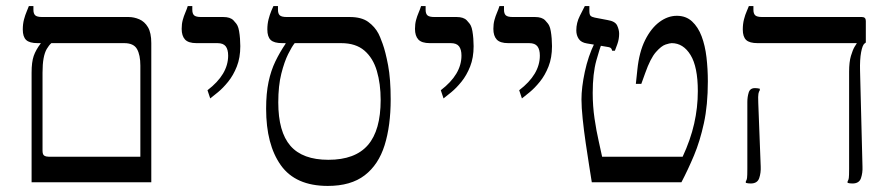

<svg xmlns="http://www.w3.org/2000/svg" viewBox="-20 -600 2935 632"><path d="M84 0V-361Q84 -396 91 -416Q98 -436 114 -457V-458H104Q77 -458 66 -468.5Q55 -479 55 -503Q55 -521 59 -536Q63 -551 68 -562.5Q73 -574 75 -580H90V-568Q90 -555 96 -549.5Q102 -544 119 -544H403Q421 -544 438.5 -536.5Q456 -529 467 -510.5Q478 -492 478 -458V0ZM142 -84H442V-384Q442 -419 431 -438.5Q420 -458 389 -458H149Q141 -451 134 -439Q127 -427 123.5 -408Q120 -389 120 -361V-104Q120 -91 126 -87.5Q132 -84 142 -84Z M672 -276 663 -303Q697 -329 714 -357.5Q731 -386 731 -417Q731 -437 723 -447.5Q715 -458 696 -458H627Q600 -458 589 -470Q578 -482 578 -505Q578 -521 581.5 -534Q585 -547 590 -558.5Q595 -570 598 -580H613V-568Q613 -555 619 -549.5Q625 -544 642 -544H715Q738 -544 748.5 -533Q759 -522 762 -515Q765 -509 767 -497.5Q769 -486 770 -473Q771 -460 771 -448Q771 -410 759.5 -381Q748 -352 731 -331Q714 -310 697.5 -296.5Q681 -283 672 -276Z M1059 12Q953 12 904.5 -56Q856 -124 856 -242Q856 -293 864 -330.5Q872 -368 886.5 -398Q901 -428 920 -456V-477H950V-458Q941 -447 928.5 -422Q916 -397 906 -357.5Q896 -318 896 -263Q896 -166 936 -120Q976 -74 1061 -74Q1149 -74 1191 -122.5Q1233 -171 1233 -271Q1233 -324 1220.5 -366.5Q1208 -409 1179.5 -433.5Q1151 -458 1103 -458H909Q882 -458 871 -468.5Q860 -479 860 -503Q860 -521 864 -536.5Q868 -552 873 -564Q878 -576 880 -580H895V-568Q895 -555 901 -549.5Q907 -544 924 -544H1131Q1170 -544 1192 -528Q1214 -512 1226 -489Q1230 -482 1239.5 -456Q1249 -430 1257.5 -385Q1266 -340 1266 -273Q1266 -186 1246 -122Q1226 -58 1180.5 -23Q1135 12 1059 12Z M1440 -276 1431 -303Q1465 -329 1482 -357.5Q1499 -386 1499 -417Q1499 -437 1491 -447.5Q1483 -458 1464 -458H1395Q1368 -458 1357 -470Q1346 -482 1346 -505Q1346 -521 1349.5 -534Q1353 -547 1358 -558.5Q1363 -570 1366 -580H1381V-568Q1381 -555 1387 -549.5Q1393 -544 1410 -544H1483Q1506 -544 1516.5 -533Q1527 -522 1530 -515Q1533 -509 1535 -497.5Q1537 -486 1538 -473Q1539 -460 1539 -448Q1539 -410 1527.5 -381Q1516 -352 1499 -331Q1482 -310 1465.5 -296.5Q1449 -283 1440 -276Z M1698 -276 1689 -303Q1723 -329 1740 -357.5Q1757 -386 1757 -417Q1757 -437 1749 -447.5Q1741 -458 1722 -458H1653Q1626 -458 1615 -470Q1604 -482 1604 -505Q1604 -521 1607.5 -534Q1611 -547 1616 -558.5Q1621 -570 1624 -580H1639V-568Q1639 -555 1645 -549.5Q1651 -544 1668 -544H1741Q1764 -544 1774.5 -533Q1785 -522 1788 -515Q1791 -509 1793 -497.5Q1795 -486 1796 -473Q1797 -460 1797 -448Q1797 -410 1785.5 -381Q1774 -352 1757 -331Q1740 -310 1723.5 -296.5Q1707 -283 1698 -276Z M1928 0Q1925 -19 1919.5 -53.5Q1914 -88 1908 -129Q1902 -170 1898 -208.5Q1894 -247 1894 -273Q1894 -312 1905 -363.5Q1916 -415 1937 -458L1960 -454Q1955 -444 1943 -401Q1931 -358 1931 -294Q1931 -251 1937 -210Q1943 -169 1950.5 -136.5Q1958 -104 1962 -84H2227Q2253 -140 2265 -193Q2277 -246 2277 -300Q2277 -380 2253 -419Q2229 -458 2191 -458Q2185 -458 2171 -453.5Q2157 -449 2139 -428.5Q2121 -408 2104 -360L2091 -324H2073L2078 -371Q2084 -429 2103.5 -468Q2123 -507 2150.5 -527.5Q2178 -548 2208 -548Q2238 -548 2258 -529.5Q2278 -511 2289.5 -480.5Q2301 -450 2305.5 -411.5Q2310 -373 2310 -332Q2310 -254 2297 -194.5Q2284 -135 2264.5 -88.5Q2245 -42 2223 0ZM1995 -433Q1994 -438 1991.5 -441Q1989 -444 1983 -445L1912 -457Q1893 -460 1885 -472Q1877 -484 1877 -500Q1877 -525 1888.5 -547.5Q1900 -570 1905 -580H1920V-564Q1920 -552 1924 -548Q1928 -544 1938 -542L1980 -534Q2005 -530 2011.5 -516Q2018 -502 2018 -489Q2018 -471 2012 -454.5Q2006 -438 2004 -433Z M2786 4Q2782 4 2777.5 3.5Q2773 3 2770 2V-3Q2773 -7 2774 -14Q2775 -21 2775 -45V-364Q2775 -396 2781 -416Q2787 -436 2793 -446Q2799 -456 2800 -457V-458H2474Q2447 -458 2436 -468.5Q2425 -479 2425 -503Q2425 -521 2429 -536.5Q2433 -552 2438 -563Q2443 -574 2445 -580H2460V-568Q2460 -555 2466 -549.5Q2472 -544 2489 -544H2817Q2830 -544 2830 -531V-460L2826 -457Q2819 -452 2814.5 -428Q2810 -404 2811 -367L2819 -52Q2820 -31 2814 -13.5Q2808 4 2786 4ZM2451 4Q2443 4 2435 2V-3Q2438 -7 2439 -14Q2440 -21 2440 -45V-264Q2440 -281 2444.5 -295.5Q2449 -310 2465 -310Q2468 -310 2473 -309.5Q2478 -309 2481 -308V-303Q2478 -299 2476.5 -291.5Q2475 -284 2476 -261L2484 -52Q2485 -31 2479 -13.5Q2473 4 2451 4Z"/></svg>

Font: Frank Ruhl Libre Light
Style: Regular
Weight: 300
Designer: Yanek Iontef
Foundry: Fontef
Version: Version 6.003;gftools[0.9.30]